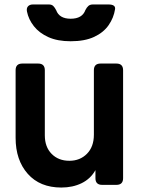

<svg xmlns="http://www.w3.org/2000/svg" viewBox="-20 -829 633 861"><path d="M255 12Q159 12 104.5 -49.5Q50 -111 50 -211V-514Q50 -544 80 -544H151Q181 -544 181 -514V-222Q181 -170 211.5 -139Q242 -108 291 -108Q339 -108 370 -139.5Q401 -171 401 -225V-514Q401 -544 431 -544H502Q532 -544 532 -514V-30Q532 0 502 0H438Q408 0 408 -30V-66Q386 -27 346 -7.5Q306 12 255 12ZM297 -644Q238 -644 197 -662.5Q156 -681 132 -711.5Q108 -742 101 -777Q98 -792 105.5 -800.5Q113 -809 128 -809H199Q212 -809 219 -802Q226 -795 232 -783Q246 -745 297 -745Q349 -745 363 -784Q369 -796 376.5 -802.5Q384 -809 397 -809H466Q499 -809 496 -788Q490 -749 467 -716Q444 -683 402 -663.5Q360 -644 297 -644Z"/></svg>

Font: Pitagon Sans Text
Style: Bold
Weight: 700
Designer: Travis Tran
Foundry: Pitagon
Version: Version 1.001; ttfautohint (v1.8.4.7-5d5b);gftools[0.9.26]